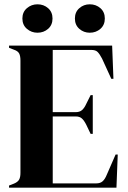

<svg xmlns="http://www.w3.org/2000/svg" viewBox="-20 -872 595 892"><path d="M22 -10 45 -19Q62 -26 68.5 -37Q75 -48 75 -69V-310V-350V-591Q75 -612 69 -623.5Q63 -635 45 -641L22 -650V-660H501L507 -506H497L454 -600Q443 -621 433.5 -630.5Q424 -640 405 -640H225V-351H332Q350 -351 361 -360.5Q372 -370 381 -390L401 -430H411V-250H401L381 -292Q371 -312 360.5 -321.5Q350 -331 332 -331H225V-20H427Q446 -20 457 -30Q468 -40 476 -60L517 -154H527L521 0H22ZM84 -786Q84 -816 105 -834Q126 -852 154 -852Q183 -852 203.5 -834Q224 -816 224 -786Q224 -756 203.5 -738Q183 -720 154 -720Q126 -720 105 -738Q84 -756 84 -786ZM328 -786Q328 -816 348.5 -834Q369 -852 397 -852Q426 -852 446.5 -834Q467 -816 467 -786Q467 -756 446.5 -738Q426 -720 397 -720Q369 -720 348.5 -738Q328 -756 328 -786Z"/></svg>

Font: DeepMind Serif Display
Style: Regular
Weight: 800
Designer: Frank Grießhammer / Modifications: Colophon Foundry
Foundry: Colophon Foundry
Version: Version 5.002